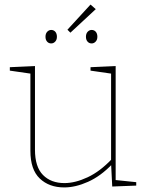

<svg xmlns="http://www.w3.org/2000/svg" viewBox="-20 -814 648 840"><path d="M261 6Q195 6 154 -33Q113 -72 113 -154V-499L120 -491L23 -505V-520L133 -525V-159Q133 -84 168 -48.5Q203 -13 262 -13Q309 -13 363.5 -38.5Q418 -64 470 -119L466 -108V-500L473 -491L376 -505V-520L486 -525V-23L479 -27L576 -17V-2L471 2L466 -98L470 -95Q420 -43 365 -18.5Q310 6 261 6ZM381 -624Q370 -624 363 -632Q356 -640 356 -653Q356 -667 363.5 -675Q371 -683 381 -683Q392 -683 399 -675Q406 -667 406 -653Q406 -640 398.5 -632Q391 -624 381 -624ZM204 -624Q193 -624 186 -632Q179 -640 179 -653Q179 -667 186.5 -675Q194 -683 204 -683Q215 -683 222 -675Q229 -667 229 -653Q229 -640 221.5 -632Q214 -624 204 -624ZM288 -671 275 -684 376 -794 399 -774Z"/></svg>

Font: Bitter Thin Thin
Style: Regular
Weight: 250
Version: Version 2.002